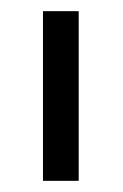

<svg xmlns="http://www.w3.org/2000/svg" viewBox="-20 -670 220 344"><path d="M121 -650V-346H57V-650Z"/></svg>

Font: Squada One
Style: Regular
Weight: 400
Version: Version 1.001